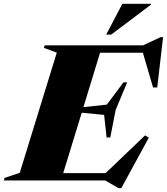

<svg xmlns="http://www.w3.org/2000/svg" viewBox="-76 -955 882 1016"><path d="M550.5 40.5 481 0H-55.5L-52 -13.5L28.5 -40.5L224.5 -676.5L156.5 -701.5L160 -715H680.5L774 -758.5H787L756 -492H734L680 -676H453.5L365.5 -388L489.5 -401.5L577.5 -519.5H597L536 -373L507.5 -227.5H488L475 -347L356.5 -358.5L258.5 -39H483L691.5 -238.5L711.5 -226.5L566 40.5ZM486 -772 571.5 -935H722.5V-930L512.5 -772Z"/></svg>

Font: Newsreader Display ExtraBold
Style: Italic
Weight: 800
Italic angle: -17°
Designer: Hugues Gentile
Foundry: Production Type
Version: Version 1.001